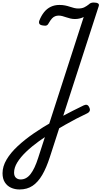

<svg xmlns="http://www.w3.org/2000/svg" viewBox="-88 -1005 800 1514"><path d="M66 489Q29 489 -1.5 475Q-32 461 -50 432.5Q-68 404 -68 361Q-68 307 -36 253Q-4 199 52 147Q108 95 180 45.5Q252 -4 332 -49Q367 -69 405.5 -89.5Q444 -110 486 -131.5Q528 -153 572 -174Q587 -181 597.5 -178Q608 -175 615 -160Q624 -143 619.5 -131Q615 -119 599 -111Q556 -91 513 -68.5Q470 -46 427 -21.5Q384 3 342 28Q278 66 220.5 107.5Q163 149 118.5 191.5Q74 234 48.5 275.5Q23 317 23 356Q23 383 37.5 396.5Q52 410 75 410Q120 410 153 367.5Q186 325 213 240L572 -871Q561 -865 543 -860Q525 -855 503 -855Q485 -855 467.5 -859Q450 -863 434.5 -868.5Q419 -874 404 -878Q389 -882 375 -882Q360 -882 347 -877Q334 -872 322.5 -860Q311 -848 299 -827Q291 -810 280.5 -805Q270 -800 251 -804Q228 -807 222.5 -817.5Q217 -828 222 -842Q237 -881 259.5 -909Q282 -937 312.5 -951.5Q343 -966 380 -966Q405 -966 425 -962Q445 -958 462.5 -952Q480 -946 496.5 -942Q513 -938 529 -938Q559 -938 578 -948Q597 -958 612 -970Q620 -978 629 -981.5Q638 -985 651 -985Q674 -985 685 -978Q696 -971 690 -955L305 234Q278 318 245 374.5Q212 431 169 460Q126 489 66 489Z"/></svg>

Font: Playwrite NO
Style: Regular
Weight: 400
Designer: Veronika Burian, José Scaglione
Foundry: TypeTogether
Version: Version 1.002